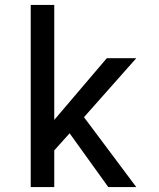

<svg xmlns="http://www.w3.org/2000/svg" viewBox="-20 -755 640 775"><path d="M417 0 261 -217 199 -148V0H104V-735H199V-271L411 -520H530L319 -282L530 0Z"/></svg>

Font: Iosevka Medium Extended
Style: Regular
Weight: 500
Width: 7
Monospace: yes
Designer: Belleve Invis
Foundry: Belleve Invis
Version: Version 32.5.0; ttfautohint (v1.8.4)